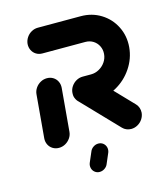

<svg xmlns="http://www.w3.org/2000/svg" viewBox="-102 -597 705 819"><g transform="rotate(-15 251.0 -187.5)"><path d="M96.3 0Q81.1 0 69.1 -7.4Q57 -14.8 50.7 -27.6Q44.4 -40.4 45.6 -55.6L62.2 -244.8Q63.3 -260 72 -272.8Q80.7 -285.6 94.1 -293Q107.4 -300.4 122.6 -300.4Q137.8 -300.4 149.8 -293Q161.9 -285.6 168.1 -272.8Q174.4 -260 173.3 -244.8L156.7 -55.6Q155.6 -40.4 146.9 -27.6Q138.1 -14.8 124.8 -7.4Q111.5 0 96.3 0ZM475.2 -53.7Q473.7 -38.5 465.2 -25.7Q456.7 -13 443.3 -5.6Q430 1.9 414.8 1.9Q403.7 1.9 394.1 -2.2Q384.4 -6.3 377.4 -13.7L225.9 -171.5Q218.1 -179.6 214.4 -189.8Q210.7 -200 211.9 -211.9Q213 -227 221.7 -239.8Q230.4 -252.6 243.7 -260Q257 -267.4 272.2 -267.4Q283 -267.4 292.8 -263.3Q302.6 -259.3 309.3 -252.2L461.5 -93.7Q468.9 -85.9 472.4 -75.7Q475.9 -65.6 475.2 -53.7ZM211.9 -211.9Q213 -227 221.7 -239.8Q230.4 -252.6 243.7 -260Q257 -267.4 272.2 -267.4H308.9Q328.1 -267.4 345 -276.9Q361.9 -286.3 372.8 -302.2Q383.7 -318.1 385.2 -337.4Q386.7 -356.3 378.7 -372.4Q370.7 -388.5 355.6 -398Q340.4 -407.4 321.1 -407.4H131.9Q116.7 -407.4 104.6 -414.8Q92.6 -422.2 86.3 -435Q80 -447.8 81.1 -463Q82.6 -478.1 91.1 -490.9Q99.6 -503.7 113 -511.1Q126.3 -518.5 141.5 -518.5H330.7Q380 -518.5 419.4 -494.1Q458.9 -469.6 479.6 -428.1Q500.4 -386.7 496.3 -337.4Q491.9 -288.1 463.9 -246.5Q435.9 -204.8 392.2 -180.6Q348.5 -156.3 299.3 -156.3H262.6Q247.4 -156.3 235.4 -163.7Q223.3 -171.1 217 -183.9Q210.7 -196.7 211.9 -211.9ZM205.9 95.9 224.8 51.9Q228.9 40.4 239.4 33Q250 25.6 262.2 25.6Q274.4 25.6 283.3 32.6Q292.2 39.6 295.2 50.9Q298.1 62.2 293.7 73.7L274.8 117.8Q270.7 129.3 260.2 136.7Q249.6 144.1 237.4 144.1Q225.2 144.1 216.3 137Q207.4 130 204.4 118.7Q201.5 107.4 205.9 95.9Z"/></g></svg>

Font: 26F Galaxy Sans Oblique
Style: Regular
Weight: 400
Italic angle: -5°
Designer: C₂₉H₂₅N₃O₅
Version: Version 1.200;FEAKit 1.0